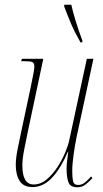

<svg xmlns="http://www.w3.org/2000/svg" viewBox="-20 -786 439 816"><path d="M309 10Q279 10 271 -11Q263 -32 263 -69Q263 -81 264.5 -96Q266 -111 270 -142H269Q237 -68 200 -29.5Q163 9 118 9Q80 9 63.5 -17Q47 -43 47 -85Q47 -114 55.5 -155.5Q64 -197 71 -230L110 -413Q115 -439 120.5 -465.5Q126 -492 126 -502Q126 -518 117.5 -522Q109 -526 83 -526H70L73 -536H164L99 -230Q92 -196 83.5 -153.5Q75 -111 75 -83Q75 -2 123 -2Q153 -2 178.5 -23.5Q204 -45 224.5 -76.5Q245 -108 258 -140Q271 -172 275 -193L349 -536H377L305 -201Q298 -166 292.5 -127Q287 -88 287 -57Q287 -32 290.5 -16Q294 0 312 0Q328 0 341 -10.5Q354 -21 367 -36L373 -29Q360 -15 344.5 -2.5Q329 10 309 10ZM322 -606Q297 -650 282.5 -684Q268 -718 253 -758V-766H283Q289 -738 301.5 -697Q314 -656 330 -614V-606Z"/></svg>

Font: Noto Serif Display ExtraCondensed Thin
Style: Italic
Weight: 100
Width: 2
Italic angle: -12°
Designer: Monotype Design Team
Foundry: Monotype Imaging Inc.
Version: Version 2.009